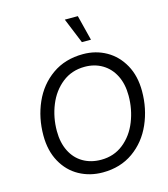

<svg xmlns="http://www.w3.org/2000/svg" viewBox="-136 -1051 1020 1167"><g transform="rotate(-15 374.5 -467.5)"><path d="M382 -946H464L504 -787H447ZM74 -299Q74 -410 116 -505Q158 -600 239.5 -657.5Q321 -715 434 -715Q514 -715 579.5 -678Q645 -641 684 -571Q723 -501 723 -405Q723 -295 681 -199.5Q639 -104 558 -46.5Q477 11 366 11Q285 11 218.5 -25.5Q152 -62 113 -132.5Q74 -203 74 -299ZM637 -400Q637 -473 610 -526.5Q583 -580 534.5 -609Q486 -638 424 -638Q342 -638 282 -590.5Q222 -543 191 -466.5Q160 -390 160 -304Q160 -231 187 -177Q214 -123 263 -94.5Q312 -66 376 -66Q457 -66 516.5 -113.5Q576 -161 606.5 -237.5Q637 -314 637 -400Z"/></g></svg>

Font: CBA Beacon Sans
Style: Italic
Weight: 400
Italic angle: -13°
Designer: Wei Huang
Foundry: Wei Huang
Version: Version 1.002